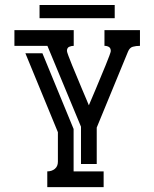

<svg xmlns="http://www.w3.org/2000/svg" viewBox="-20 -767 633 787"><path d="M408.2 -643.6H553.7V-579.1Q537.6 -579.1 524.4 -575.4Q511.2 -571.8 504.4 -554.7L376.5 -244.1V-94.7H312V-247.6L174.3 -579.1H39.1V-643.6H282.2V-579.1Q272 -579.1 263.2 -575Q254.4 -570.8 254.4 -558.1Q254.4 -554.7 260.3 -538.6Q266.1 -522.5 275.4 -500Q284.7 -477.5 295.7 -451.2Q306.6 -424.8 316.4 -401.4Q326.2 -377.9 334 -359.9Q341.8 -341.8 344.2 -335.4Q346.7 -341.8 354.5 -359.6Q362.3 -377.4 372.1 -401.1Q381.8 -424.8 392.8 -450.9Q403.8 -477.1 413.1 -499.8Q422.4 -522.5 428.2 -538.3Q434.1 -554.2 434.1 -557.6Q434.1 -569.8 426.5 -574.5Q418.9 -579.1 408.2 -579.1ZM173.8 -64.5Q191.9 -64.5 204.6 -74.7Q217.3 -85 217.3 -104V-225.1L84 -548.8H153.8L281.7 -238.3V-64.5H404.8V0H173.8ZM142.1 -746.6H450.2V-692.4H142.1Z"/></svg>

Font: Isar CAT
Style: Regular
Weight: 400
Designer: Digitized by Peter Wiegel
Foundry: CAT-Fonts, Peter Wiegel
Version: Version 1.000; ttfautohint (v1.3)